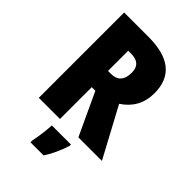

<svg xmlns="http://www.w3.org/2000/svg" viewBox="-272 -815 1136 1136"><g transform="rotate(45 296.0 -246.5)"><path d="M268 -714H64V0H241V-266H271L395 0H592L425 -311C493 -355 529 -419 529 -503C529 -643 443 -714 268 -714ZM266 -571C322 -571 348 -544 348 -494C348 -430 318 -402 265 -402H241V-571ZM394 72V61H234C233 100 223 171 215 207V221H325C356 173 377 125 394 72Z"/></g></svg>

Font: Noto Sans Khmer Condensed Black
Style: Regular
Weight: 900
Width: 3
Designer: Danh Hong and the Monotype Design Team
Foundry: Monotype Imaging Inc.
Version: Version 2.004